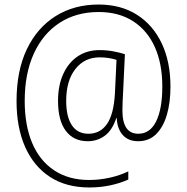

<svg xmlns="http://www.w3.org/2000/svg" viewBox="-20 -732 823 847"><path d="M732 -350Q732 -279 716 -225Q700 -171 668.5 -140Q637 -109 589 -109Q546 -109 521.5 -136.5Q497 -164 495 -211H493Q475 -157 442 -133Q409 -109 367 -109Q305 -109 270.5 -154.5Q236 -200 236 -287Q236 -355 259 -405.5Q282 -456 323 -483.5Q364 -511 419 -511Q451 -511 480 -505.5Q509 -500 531 -493L523 -324Q522 -307 521 -285Q520 -263 520 -245Q520 -142 590 -142Q642 -142 669 -197Q696 -252 696 -350Q696 -451 663 -524.5Q630 -598 567 -638.5Q504 -679 415 -679Q316 -679 242.5 -631Q169 -583 129 -495Q89 -407 89 -287Q89 -179 122 -101Q155 -23 219 19.5Q283 62 373 62Q418 62 463.5 52Q509 42 546 24V60Q511 76 467 85.5Q423 95 374 95Q272 95 200.5 48.5Q129 2 91 -83.5Q53 -169 53 -286Q53 -420 98.5 -515Q144 -610 225.5 -661Q307 -712 415 -712Q513 -712 584 -667Q655 -622 693.5 -540.5Q732 -459 732 -350ZM272 -287Q272 -217 297 -179.5Q322 -142 370 -142Q422 -142 452 -185Q482 -228 487 -321L494 -468Q478 -473 459.5 -476Q441 -479 419 -479Q353 -479 312.5 -427.5Q272 -376 272 -287Z"/></svg>

Font: Noto Sans Armenian SemiCondensed ExtraLight
Style: Regular
Weight: 200
Width: 4
Designer: Monotype Design Team
Foundry: Monotype Imaging Inc.
Version: Version 2.008; ttfautohint (v1.8.4.7-5d5b)